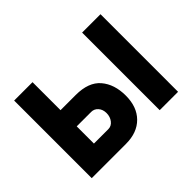

<svg xmlns="http://www.w3.org/2000/svg" viewBox="-112 -715 909 909"><g transform="rotate(-45 343.0 -260.0)"><path d="M53.7 -519.5H176.8V-332H278.3Q364.3 -332 404.3 -285.2Q444.3 -238.3 444.3 -162.1Q444.3 -86.9 401.4 -43.5Q358.4 0 283.2 0H53.7ZM273.4 -223.6H176.8V-108.4H273.4Q293.9 -108.4 307.6 -126Q321.3 -143.6 321.3 -168Q321.3 -192.4 307.6 -208Q293.9 -223.6 273.4 -223.6ZM508.8 -519.5H631.8V0H508.8Z"/></g></svg>

Font: Dinish
Style: Bold
Weight: 700
Designer: Bert Driehuis
Foundry: Playbeing
Version: Version 3.006; git-39231f3c-release